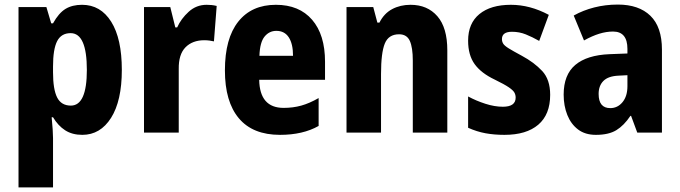

<svg xmlns="http://www.w3.org/2000/svg" viewBox="-20 -646 2975 840"><path d="M339 -625Q420 -625 466.5 -551Q513 -477 513 -340Q513 -205 466 -130.5Q419 -56 340 -56Q296 -56 265 -76Q234 -96 212 -133H206Q212 -72 212 -42V174H61V-615H183L204 -544H212Q237 -589 266.5 -607Q296 -625 339 -625ZM289 -501Q248 -501 230 -466Q212 -431 212 -355V-330Q212 -255 230 -219.5Q248 -184 290 -184Q360 -184 360 -340Q360 -501 289 -501Z M884 -625Q894 -625 905 -624Q916 -623 928 -620L916 -465Q908 -467 896.5 -468.5Q885 -470 874 -470Q822 -470 791.5 -439Q761 -408 762 -344V-66H610V-615H725L747 -526H755Q772 -564 805.5 -594.5Q839 -625 884 -625Z M1187 -625Q1289 -625 1345.5 -559.5Q1402 -494 1402 -376V-297H1114Q1116 -174 1221 -174Q1262 -174 1298 -184Q1334 -194 1374 -217V-95Q1305 -56 1205 -56Q1086 -56 1025 -128.5Q964 -201 964 -338Q964 -478 1022.5 -551.5Q1081 -625 1187 -625ZM1189 -511Q1158 -511 1137.5 -486Q1117 -461 1115 -402H1262Q1262 -454 1243.5 -482.5Q1225 -511 1189 -511Z M1776 -625Q1850 -625 1893.5 -575Q1937 -525 1937 -426V-66H1786V-381Q1786 -438 1773 -467Q1760 -496 1726 -496Q1680 -496 1663.5 -455.5Q1647 -415 1647 -322V-66H1496V-615H1613L1631 -547H1640Q1660 -587 1695.5 -606Q1731 -625 1776 -625Z M2387 -231Q2387 -145 2335 -100.5Q2283 -56 2187 -56Q2142 -56 2104 -63Q2066 -70 2028 -87V-224Q2063 -205 2103.5 -192Q2144 -179 2180 -179Q2236 -179 2236 -219Q2236 -231 2230.5 -241Q2225 -251 2206 -264Q2187 -277 2144 -298Q2085 -326 2056.5 -365.5Q2028 -405 2028 -468Q2028 -544 2077.5 -584.5Q2127 -625 2215 -625Q2299 -625 2381 -581L2339 -467Q2309 -484 2280.5 -495.5Q2252 -507 2220 -507Q2176 -507 2176 -475Q2176 -464 2181.5 -455Q2187 -446 2205.5 -434.5Q2224 -423 2263 -402Q2317 -373 2352 -335.5Q2387 -298 2387 -231Z M2683 -626Q2775 -626 2825.5 -577Q2876 -528 2876 -429V-66H2768L2741 -139H2738Q2710 -97 2676.5 -76.5Q2643 -56 2587 -56Q2540 -56 2509 -79.5Q2478 -103 2462 -143Q2446 -183 2446 -232Q2446 -319 2497 -362Q2548 -405 2647 -409L2725 -412V-432Q2725 -508 2662 -508Q2633 -508 2602 -498.5Q2571 -489 2535 -469L2490 -578Q2531 -601 2580 -613.5Q2629 -626 2683 -626ZM2686 -315Q2641 -313 2620 -292Q2599 -271 2599 -235Q2599 -173 2650 -173Q2682 -173 2703.5 -199Q2725 -225 2725 -269V-317Z"/></svg>

Font: Noto Sans Malayalam UI Condensed ExtraBold
Style: Regular
Weight: 800
Width: 3
Designer: Jelle Bosma - Monotype Design Team
Foundry: Monotype Imaging Inc.
Version: Version 2.104; ttfautohint (v1.8.4.7-5d5b)